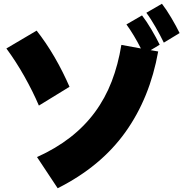

<svg xmlns="http://www.w3.org/2000/svg" viewBox="-20 -898 980 1022"><path d="M842 -878Q866 -847 892 -803Q918 -759 936 -722L852 -671Q843 -690 831.5 -711.5Q820 -733 808 -754Q796 -775 783.5 -794.5Q771 -814 759 -830ZM730 -640Q713 -674 692.5 -708Q672 -742 653 -768L736 -816Q760 -785 786 -741Q812 -697 830 -660L782 -631L822 -624Q778 -377 647 -194Q516 -11 287 104L177 -62Q277 -107 353.5 -166.5Q430 -226 485 -300.5Q540 -375 574.5 -464.5Q609 -554 626 -659ZM175 -735Q198 -706 222.5 -670Q247 -634 270 -594.5Q293 -555 313.5 -514Q334 -473 350 -436L187 -336Q155 -411 110 -491Q65 -571 14 -640Z"/></svg>

Font: OA Gothic ExtraBold
Style: Regular
Weight: 800
Designer: Choi Chi-young, Lee Jaesang, Lee Juhyun, Han Dohee
Foundry: DDUNGSANG CORP.
Version: Version 1.000;Build 20210203